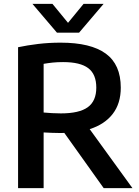

<svg xmlns="http://www.w3.org/2000/svg" viewBox="-20 -968 716 988"><path d="M73 0V-725Q120 -735 176 -741.8Q232 -748.5 292 -748.5Q447 -748.5 524.2 -692.2Q601.5 -636 601.5 -517Q601.5 -435.5 560 -381.8Q518.5 -328 441.5 -303.5L661.5 0H513.5L311 -284Q301.5 -283.5 291.5 -283.5Q266 -283.5 246 -284.5Q226 -285.5 204.5 -286.5V0ZM293.5 -384.5Q387.5 -384.5 431.5 -416.2Q475.5 -448 475.5 -517Q475.5 -586 434.2 -617.2Q393 -648.5 305 -648.5Q275 -648.5 251.2 -646Q227.5 -643.5 204.5 -639.5V-389Q228.5 -387 248.2 -385.8Q268 -384.5 293.5 -384.5ZM273 -800 147 -948H250L330 -850.5L410 -948H513L387 -800Z"/></svg>

Font: Encode Sans SmBold
Style: Regular
Weight: 600
Designer: Multiple Designers
Foundry: Impallari Type
Version: Version 3.002; ttfautohint (v1.8.3) -l 8 -r 50 -G 200 -x 14 